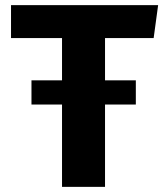

<svg xmlns="http://www.w3.org/2000/svg" viewBox="-20 -731 655 751"><path d="M103.1 -322.1V-416.9H222.6V-582.1H23.1V-710.8H598.5L581 -582.1H390.8V-416.9H511.3V-322.1H390.8V0H222.6V-322.1Z"/></svg>

Font: FiraCode Nerd Font Mono
Style: Bold
Weight: 700
Monospace: yes
Designer: Carrois Corporate, Edenspiekermann AG, Nikita Prokopov
Foundry: Carrois Corporate, Edenspiekermann AG, Nikita Prokopov
Version: Version 6.002;Nerd Fonts 3.3.0